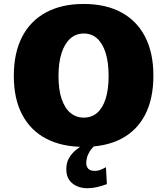

<svg xmlns="http://www.w3.org/2000/svg" viewBox="-20 -742 857 984"><path d="M409.2 10.7Q297.4 10.7 217 -31.2Q136.7 -73.2 93.8 -154.3Q50.8 -235.4 50.8 -353Q50.8 -470.7 93.3 -553Q135.7 -635.3 216.1 -678.5Q296.4 -721.7 408.7 -721.7Q522 -721.7 601.8 -678.5Q681.6 -635.3 723.9 -553.2Q766.1 -471.2 766.1 -354.5Q766.1 -235.4 723.9 -154.1Q681.6 -72.8 602.1 -31Q522.5 10.7 409.2 10.7ZM409.7 -139.2Q449.2 -139.2 477.5 -163.3Q505.9 -187.5 521.2 -235.1Q536.6 -282.7 536.6 -352.5Q536.6 -421.9 521.5 -470.5Q506.3 -519 478 -544.7Q449.7 -570.3 409.2 -570.3Q369.6 -570.3 340.6 -544.7Q311.5 -519 295.7 -470.5Q279.8 -421.9 279.8 -352.5Q279.8 -282.2 295.9 -234.9Q312 -187.5 341.1 -163.3Q370.1 -139.2 409.7 -139.2ZM426.3 222.7Q399.9 222.7 375.5 212.6Q351.1 202.6 335.4 181.2Q319.8 159.7 319.8 125.5Q319.8 90.3 335 65.9Q350.1 41.5 370.8 25.1Q391.6 8.8 408.2 -2H472.7Q451.2 15.6 440.2 33.4Q429.2 51.3 425.5 66.9Q421.9 82.5 421.9 94.2Q421.9 110.4 431.9 122.1Q441.9 133.8 465.3 133.8Q483.9 133.8 501.5 125.7Q519 117.7 522.9 114.7L527.8 201.7Q501.5 211.4 476.8 217Q452.1 222.7 426.3 222.7Z"/></svg>

Font: Comme Black
Style: Regular
Weight: 900
Version: Version 1.000;gftools[0.9.27]